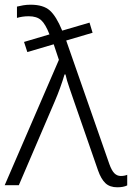

<svg xmlns="http://www.w3.org/2000/svg" viewBox="-26 -786 560 815"><path d="M-6 0 224 -532 202 -598 90 -565 76 -608 184 -640Q167 -684 148.5 -700.5Q130 -717 96 -717Q81 -717 68.5 -715Q56 -713 46 -710V-758Q58 -761 72.5 -763.5Q87 -766 104 -766Q158 -766 185.5 -741.5Q213 -717 238 -656L354 -690L367 -647L255 -614L438 -90Q448 -62 459.5 -50.5Q471 -39 487 -39Q495 -39 502.5 -40.5Q510 -42 514 -44V1Q498 9 472 9Q440 9 421.5 -8.5Q403 -26 390 -63L290 -351Q280 -381 268.5 -413.5Q257 -446 252 -470H248Q240 -443 229.5 -414Q219 -385 207 -357L54 0Z"/></svg>

Font: BC Sans Light
Style: Regular
Weight: 300
Designer: Monotype Design Team
Foundry: Monotype Imaging Inc.
Version: Version 2.000;GOOG;noto-source:20170915:90ef993387c0